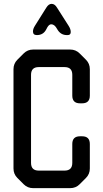

<svg xmlns="http://www.w3.org/2000/svg" viewBox="-20 -967 536 996"><path d="M103 -11Q123 9 152 9H344Q373 9 393 -11L426 -44Q446 -64 446 -93V-220Q446 -260 406 -260H395Q355 -260 355 -220V-122Q355 -82 315 -82H181Q141 -82 141 -122V-579Q141 -619 181 -619H315Q355 -619 355 -579V-471Q355 -431 395 -431H406Q446 -431 446 -471V-608Q446 -637 426 -657L393 -690Q373 -710 344 -710H152Q123 -710 103 -690L70 -657Q50 -637 50 -608V-93Q50 -64 70 -44ZM151 -804Q151 -785 171 -785Q204 -785 219 -813L226 -826Q235 -841 246 -841Q263 -841 276 -817L279 -812Q296 -785 327 -785H331Q347 -785 347 -801Q347 -816 336 -833L276 -927Q264 -947 248 -947Q232 -947 220 -927L161 -833Q151 -817 151 -804Z"/></svg>

Font: WDXL Lubrifont JP N
Style: Regular
Weight: 400
Designer: [WDXL Lubrifont] Copyright 2020-2022 (c) NightFurySL2001, Skr-ZERO; [ZCOOL QingKe HuangYou] Copyright 2018-2022 (c) The 
Version: Version 2.001;hotconv 1.1.1;makeotfexe 2.6.0